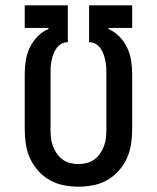

<svg xmlns="http://www.w3.org/2000/svg" viewBox="-20 -690 590 722"><path d="M275 12Q247 12 219 6.5Q191 1 166.5 -13Q142 -27 123 -48.5Q104 -70 92.5 -95.5Q81 -121 77 -149Q73 -177 73 -205V-411Q73 -437 77 -462.5Q81 -488 92 -511Q103 -534 121 -552.5Q139 -571 162 -581V-585H73V-670H235V-531H231Q219 -531 208.5 -524Q198 -517 191 -506.5Q184 -496 180 -484.5Q176 -473 173.5 -460.5Q171 -448 170.5 -436Q170 -424 170 -411V-205Q170 -189 171.5 -173Q173 -157 178.5 -142Q184 -127 193 -113.5Q202 -100 215 -90.5Q228 -81 243.5 -77Q259 -73 275 -73Q291 -73 306.5 -77Q322 -81 335 -90.5Q348 -100 357 -113.5Q366 -127 371.5 -142Q377 -157 378.5 -173Q380 -189 380 -205V-411Q380 -424 379.5 -436Q379 -448 376.5 -460.5Q374 -473 370 -484.5Q366 -496 359 -506.5Q352 -517 341.5 -524Q331 -531 319 -531H315V-670H477V-585H388V-581Q411 -571 429 -552.5Q447 -534 458 -511Q469 -488 473 -462.5Q477 -437 477 -411V-205Q477 -177 473 -149Q469 -121 457.5 -95.5Q446 -70 427 -48.5Q408 -27 383.5 -13Q359 1 331 6.5Q303 12 275 12Z"/></svg>

Font: Lode Dark
Style: Bold
Weight: 700
Monospace: yes
Designer: Belleve Invis
Foundry: Belleve Invis
Version: Version 29.2.0; ttfautohint (v1.8.3)